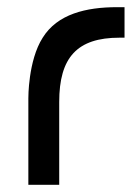

<svg xmlns="http://www.w3.org/2000/svg" viewBox="-20 -515 367 535"><path d="M59 0H145V-231C145 -355 195 -410 313 -410H327V-495H306C220 -495 140 -476 99 -410C58 -346 59 -241 59 -241Z"/></svg>

Font: Radis Sans
Style: Regular
Weight: 400
Designer: Gaël Goy
Foundry: Gaël Goy
Version: 1.0